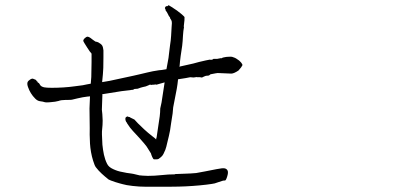

<svg xmlns="http://www.w3.org/2000/svg" viewBox="-20 -750 1540 726"><path d="M806.6 -61.5Q798.8 -58.6 792 -56.6Q784.2 -54.7 760.7 -51.8Q736.3 -48.8 708.5 -46.9Q680.7 -44.9 655.3 -44.4Q629.9 -43.9 619.1 -43.9H577.1Q554.7 -43.9 531.2 -43.9Q506.8 -43.9 481.4 -46.9Q456.1 -49.8 443.4 -53.7Q440.4 -54.7 432.6 -56.6Q424.8 -58.6 416 -61.5Q407.2 -64.5 399.4 -67.4Q391.6 -70.3 390.6 -71.3Q377 -82 364.7 -93.3Q352.5 -104.5 342.8 -117.2Q337.9 -123 332 -142.6Q327.1 -158.2 324.2 -174.8Q321.3 -191.4 320.3 -207Q318.4 -245.1 319.3 -265.6L318.4 -339.8Q319.3 -361.3 320.3 -385.7L310.5 -384.8Q293 -382.8 272.5 -377.9Q252 -373 252 -373Q251 -372.1 227.5 -372.1Q210.9 -372.1 201.2 -368.2Q192.4 -365.2 168 -363.3Q154.3 -362.3 150.4 -363.3Q141.6 -366.2 131.8 -367.2Q122.1 -368.2 113.3 -377Q103.5 -386.7 96.7 -397.9Q89.8 -409.2 85.9 -420.9Q82 -431.6 84 -438.5Q85.9 -444.3 93.8 -449.2Q101.6 -454.1 105.5 -452.1Q113.3 -449.2 115.2 -448.2Q118.2 -445.3 118.2 -444.3L119.1 -443.4V-442.4H120.1Q123 -441.4 123 -437.5H124Q127.9 -436.5 131.8 -428.7Q134.8 -422.9 146.5 -419.9Q155.3 -418 175.8 -418Q196.3 -418 219.7 -419.4Q243.2 -420.9 263.2 -423.8Q283.2 -426.8 293 -427.7Q299.8 -428.7 307.6 -430.7Q315.4 -432.6 323.2 -433.6Q324.2 -446.3 325.2 -459Q326.2 -490.2 326.2 -515.6V-544.9V-545.9V-546.9Q326.2 -547.9 319.3 -555.7Q314.5 -562.5 309.6 -570.3L299.8 -585.9Q294.9 -593.8 294.9 -595.7Q294.9 -600.6 300.8 -606Q306.6 -611.3 311.5 -611.3Q314.5 -611.3 322.3 -606.4Q329.1 -601.6 331.1 -599.6Q338.9 -593.8 340.8 -592.8Q347.7 -591.8 351.6 -589.8Q362.3 -584 366.2 -578.1Q370.1 -571.3 371.1 -559.6Q371.1 -552.7 371.1 -546.9V-533.2Q371.1 -485.4 369.1 -469.7Q367.2 -455.1 366.2 -439.5Q377.9 -441.4 394.5 -444.3L485.4 -463.9Q497.1 -466.8 510.7 -469.7Q524.4 -472.7 537.6 -476.1Q550.8 -479.5 557.6 -480.5Q569.3 -482.4 581.1 -484.4Q587.9 -484.4 609.4 -488.3Q615.2 -518.6 617.2 -531.2L620.1 -555.7L623 -579.1Q626 -596.7 627 -614.3Q627.9 -631.8 628.9 -647.5Q630.9 -664.1 628.9 -670.9Q627 -674.8 626 -676.8Q623 -679.7 623 -682.6V-683.6Q617.2 -690.4 615.2 -696.3Q611.3 -704.1 610.4 -705.1L606.4 -710Q607.4 -711.9 604.5 -716.8Q603.5 -718.8 603.5 -719.7Q604.5 -724.6 608.4 -726.6Q613.3 -725.6 615.2 -728.5Q616.2 -730.5 618.2 -730Q620.1 -729.5 628.9 -723.6Q638.7 -716.8 649.4 -710Q660.2 -702.1 668 -695.3Q677.7 -686.5 677.7 -685.5Q678.7 -679.7 674.8 -649.4L675.8 -648.4Q672.9 -632.8 671.9 -615.2Q670.9 -593.8 668.9 -577.1L663.1 -538.1Q660.2 -516.6 659.2 -501Q658.2 -500 658.2 -498L710.9 -509.8Q719.7 -511.7 732.4 -515.6Q744.1 -518.6 757.8 -521.5Q771.5 -524.4 772.5 -524.4H773.4Q782.2 -522.5 787.1 -527.3Q787.1 -527.3 800.8 -527.3Q804.7 -528.3 805.7 -528.3L816.4 -530.3L817.4 -529.3L822.3 -532.2L827.1 -533.2Q835.9 -535.2 841.8 -535.2Q851.6 -536.1 857.4 -535.2Q869.1 -532.2 877.9 -525.4Q883.8 -522.5 891.6 -513.7Q897.5 -506.8 896.5 -502.9Q895.5 -501 891.6 -495.1Q883.8 -485.4 881.8 -483.4Q864.3 -471.7 854.5 -471.7L809.6 -473.6Q803.7 -474.6 794.9 -472.7Q779.3 -469.7 779.3 -469.7H777.3L774.4 -467.8Q770.5 -463.9 766.6 -463.9Q760.7 -463.9 757.3 -462.9Q753.9 -461.9 750 -460Q743.2 -455.1 737.3 -458H724.6H723.6L722.7 -459Q721.7 -459 719.7 -458Q715.8 -457 711.9 -457Q705.1 -458 699.2 -458Q686.5 -455.1 653.3 -450.2Q651.4 -430.7 648.4 -414.1Q635.7 -348.6 634.8 -343.8Q632.8 -325.2 632.8 -321.3L627 -284.2Q626 -277.3 623 -256.8Q619.1 -236.3 613.3 -213.9Q608.4 -191.4 605 -183.1Q601.6 -174.8 598.1 -168Q594.7 -161.1 588.9 -156.2Q583 -151.4 580.1 -149.4Q577.1 -147.5 571.3 -147.5Q565.4 -147.5 562.5 -147.5Q559.6 -147.5 555.7 -156.2Q551.8 -165 550.8 -169.9L534.2 -196.3Q530.3 -202.1 507.8 -227.5Q501 -234.4 495.1 -241.2Q489.3 -248 482.4 -254.9Q477.5 -260.7 471.7 -267.6Q465.8 -275.4 460.9 -283.2Q460 -285.2 460 -285.2Q459 -287.1 459 -287.1Q457 -288.1 455.1 -293.9Q454.1 -295.9 454.1 -301.8Q454.1 -304.7 456.1 -306.6Q460.9 -310.5 462.9 -309.6Q467.8 -306.6 469.7 -307.6Q473.6 -304.7 478.5 -302.7Q487.3 -297.9 488.3 -297.9L502 -283.2Q510.7 -274.4 525.4 -260.7Q539.1 -248 556.6 -234.4Q567.4 -226.6 570.3 -222.7Q570.3 -225.6 572.3 -231.4L576.2 -257.8L584 -310.5Q585.9 -326.2 585.9 -339.8L590.8 -362.3L602.5 -438.5L571.3 -429.7L569.3 -430.7Q568.4 -430.7 560.5 -429.7Q553.7 -429.7 552.7 -428.7Q550.8 -429.7 549.8 -429.7Q545.9 -430.7 542 -427.7Q535.2 -424.8 531.2 -423.3Q527.3 -421.9 520.5 -420.9Q516.6 -419.9 511.7 -418.5Q506.8 -417 502 -415Q500 -414.1 495.1 -414.1Q487.3 -414.1 486.3 -412.1Q482.4 -410.2 480.5 -410.2Q475.6 -410.2 472.7 -409.2Q467.8 -408.2 439.5 -405.3L366.2 -393.6Q367.2 -392.6 367.2 -391.6L365.2 -335Q367.2 -322.3 368.2 -293.9Q368.2 -277.3 366.2 -260.7Q364.3 -250 367.2 -203.1Q369.1 -183.6 373 -165Q377 -146.5 384.8 -130.9Q390.6 -118.2 408.2 -110.4Q424.8 -102.5 442.4 -99.6Q459 -95.7 476.6 -93.8Q484.4 -92.8 495.6 -89.8Q506.8 -86.9 507.8 -86.9H508.8L519.5 -85.9Q531.2 -85 539.1 -85Q564.5 -85 590.8 -87.9Q616.2 -90.8 641.6 -90.8V-91.8Q661.1 -92.8 681.2 -93.3Q701.2 -93.8 721.7 -95.7L753.9 -101.6Q775.4 -105.5 798.8 -110.4Q822.3 -115.2 830.1 -113.3Q837.9 -111.3 840.8 -104.5Q843.8 -97.7 838.9 -82Q834 -66.4 830.1 -67.4Q825.2 -68.4 806.6 -61.5Z"/></svg>

Font: ToneOZ-Zhuyin-Tsuipita-TC
Style: Regular
Weight: 400
Designer: ÂÆ£ÂøóÂáåJeffrey Xuan(jeffreyx@gmail.com, ToneOZ.com) ÈòøÂù§(cjkFonts)
Foundry: ToneOZ
Version: Version 0.240710